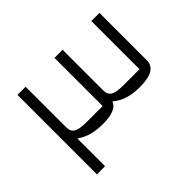

<svg xmlns="http://www.w3.org/2000/svg" viewBox="-131 -846 1068 1068"><g transform="rotate(-45 402.5 -312.5)"><path d="M98 0V-625H162V-306Q162 -272 185 -259Q208 -246 266 -246H389V-625H453V-306Q453 -272 475.5 -259Q498 -246 556 -246H679V-625H743V-253Q743 -213 710 -193.5Q677 -174 611 -174Q559 -174 519 -186Q479 -198 446 -226Q427 -174 321 -174Q271 -174 233 -184.5Q195 -195 162 -218V0Z"/></g></svg>

Font: Changa ExtraLight Light
Style: Regular
Weight: 300
Version: Version 3.002; ttfautohint (v1.8.2)